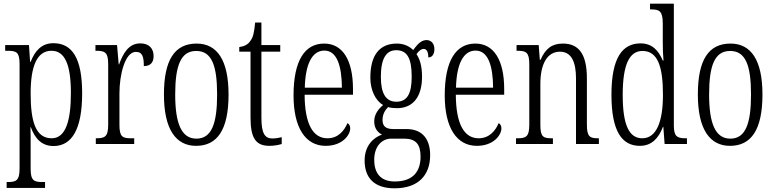

<svg xmlns="http://www.w3.org/2000/svg" viewBox="-20 -780 4194 1040"><path d="M16 238H224V206H210C165 206 146 199 146 135V24C146 -23 146 -63 145 -91H147C169 -30 206 11 270 11C368 11 425 -78 425 -274C425 -465 371 -546 269 -546C205 -546 169 -504 146 -445H143L137 -536H8V-505H20C70 -505 86 -497 86 -433V133C86 199 67 206 21 206H16ZM260 -31C172 -31 146 -124 146 -274C146 -419 179 -505 259 -505C332 -505 364 -429 364 -276C364 -124 335 -31 260 -31Z M499 0H707V-31H691C644 -31 627 -38 627 -103V-275C627 -375 657 -499 716 -499C753 -499 759 -469 759 -422C797 -422 812 -444 812 -476C812 -516 789 -545 740 -545C675 -545 646 -488 625 -431H623L614 -536H497V-505H500C548 -505 566 -497 566 -433V-105C566 -39 548 -31 501 -31H499Z M1042 10C1157 10 1218 -77 1218 -268C1218 -453 1157 -544 1045 -544C925 -544 868 -454 868 -268C868 -79 933 10 1042 10ZM1044 -29C963 -29 929 -111 929 -268C929 -425 959 -504 1043 -504C1127 -504 1156 -425 1156 -268C1156 -112 1127 -29 1044 -29Z M1440 10C1466 10 1490 5 1506 0V-37C1488 -33 1475 -30 1455 -30C1415 -30 1396 -57 1396 -142V-500H1498V-536H1396V-658H1362C1357 -606 1352 -578 1335 -557C1323 -539 1304 -529 1276 -525V-500H1337V-143C1337 -28 1368 10 1440 10Z M1744 10C1834 10 1877 -48 1877 -85C1877 -100 1870 -109 1862 -113C1844 -70 1810 -31 1754 -31C1676 -31 1631 -106 1630 -267H1892V-298C1892 -454 1836 -544 1736 -544C1630 -544 1570 -451 1570 -263C1570 -89 1634 10 1744 10ZM1832 -305H1631C1634 -430 1669 -506 1737 -506C1805 -506 1831 -424 1832 -305Z M2117 240C2245 240 2310 170 2310 60C2310 -18 2275 -81 2181 -81H2110C2073 -81 2052 -94 2052 -130C2052 -163 2067 -184 2082 -200C2093 -196 2116 -194 2130 -194C2221 -194 2266 -261 2266 -364C2266 -427 2253 -460 2236 -487C2251 -507 2262 -515 2275 -515C2292 -515 2300 -498 2300 -469C2322 -469 2333 -488 2333 -514C2333 -540 2319 -563 2290 -563C2256 -563 2234 -529 2218 -509C2198 -529 2168 -544 2130 -544C2036 -544 1986 -482 1986 -359C1986 -292 2014 -235 2055 -211C2030 -190 2007 -161 2007 -123C2007 -82 2028 -62 2049 -51C2004 -35 1955 7 1955 90C1955 182 2006 240 2117 240ZM2127 -229C2069 -229 2043 -275 2043 -364C2043 -463 2072 -508 2126 -508C2184 -508 2210 -467 2210 -365C2210 -273 2186 -229 2127 -229ZM2118 203C2036 203 2007 151 2007 86C2007 11 2050 -29 2099 -29H2169C2233 -29 2258 2 2258 68C2258 144 2222 203 2118 203Z M2563 10C2653 10 2696 -48 2696 -85C2696 -100 2689 -109 2681 -113C2663 -70 2629 -31 2573 -31C2495 -31 2450 -106 2449 -267H2711V-298C2711 -454 2655 -544 2555 -544C2449 -544 2389 -451 2389 -263C2389 -89 2453 10 2563 10ZM2651 -305H2450C2453 -430 2488 -506 2556 -506C2624 -506 2650 -424 2651 -305Z M2775 0H2975V-31H2969C2923 -31 2907 -38 2907 -103V-326C2907 -433 2944 -500 3013 -500C3076 -500 3100 -443 3100 -355V0H3224V-31H3220C3175 -31 3159 -39 3159 -105V-355C3159 -486 3116 -544 3029 -544C2969 -544 2934 -516 2908 -456H2904L2898 -536H2778V-505H2783C2829 -505 2847 -497 2847 -433V-105C2847 -39 2829 -31 2782 -31H2775Z M3446 10C3509 10 3547 -30 3571 -93H3573L3580 0H3701V-31H3693C3648 -31 3630 -41 3630 -100V-760H3501V-729H3507C3551 -729 3570 -721 3570 -653V-554C3570 -518 3571 -483 3574 -452H3570C3547 -507 3512 -545 3450 -545C3351 -545 3292 -467 3292 -267C3292 -68 3349 10 3446 10ZM3459 -31C3387 -31 3353 -104 3353 -266C3353 -430 3389 -504 3460 -504C3543 -504 3571 -419 3571 -266C3571 -119 3535 -31 3459 -31Z M3934 10C4049 10 4110 -77 4110 -268C4110 -453 4049 -544 3937 -544C3817 -544 3760 -454 3760 -268C3760 -79 3825 10 3934 10ZM3936 -29C3855 -29 3821 -111 3821 -268C3821 -425 3851 -504 3935 -504C4019 -504 4048 -425 4048 -268C4048 -112 4019 -29 3936 -29Z"/></svg>

Font: Noto Serif Armenian ExtraCondensed Light
Style: Regular
Weight: 300
Width: 2
Designer: Monotype Design Team
Foundry: Monotype Imaging Inc.
Version: Version 2.008